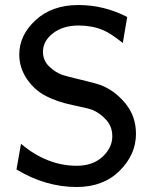

<svg xmlns="http://www.w3.org/2000/svg" viewBox="-20 -731 623 768"><path d="M45.9 -53.2 64 -155.8Q168 -67.9 287.1 -67.9Q351.1 -67.9 390.1 -104Q429.2 -140.1 429.2 -186Q429.2 -225.1 404.1 -252.4Q378.9 -279.8 348.1 -292Q333 -297.9 271.5 -310.5Q210 -323.2 164.1 -346.7Q118.2 -370.1 86.9 -416Q57.1 -460.9 57.1 -513.2Q57.1 -590.3 122.6 -650.6Q188 -710.9 293.9 -710.9Q396 -710.9 488.8 -663.1L471.2 -559.1Q421.4 -599.1 389.2 -611.8Q347.2 -628.9 293.9 -628.9Q231.9 -628.9 191.9 -597.9Q151.9 -566.9 151.9 -523.9Q151.9 -489.7 176 -465.8Q200.2 -441.9 230 -431.2Q244.1 -426.3 303.5 -412.1Q362.8 -397.9 381.8 -391.1Q439 -369.1 481.4 -317.6Q523.9 -266.1 523.9 -195.8Q523.9 -112.8 458.5 -47.9Q393.1 17.1 286.1 17.1Q161.1 16.6 45.9 -53.2Z"/></svg>

Font: CMU Bright
Style: SemiBold
Weight: 600
Version: Version 0.7.0